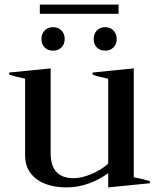

<svg xmlns="http://www.w3.org/2000/svg" viewBox="-20 -804 691 834"><path d="M495 -744H153V-784H495ZM210 -686Q233 -686 247 -671.5Q261 -657 261 -635Q261 -612 247 -598Q233 -584 210 -584Q188 -584 174 -598Q160 -612 160 -635Q160 -657 174 -671.5Q188 -686 210 -686ZM437 -686Q459 -686 473 -671.5Q487 -657 487 -635Q487 -612 473 -598Q459 -584 437 -584Q414 -584 400.5 -598Q387 -612 387 -635Q387 -657 400.5 -671.5Q414 -686 437 -686ZM631 -17V-8L450 10V-52Q414 -25 367 -7.5Q320 10 270 10Q186 10 137.5 -27Q89 -64 89 -129V-462Q46 -471 20 -480V-489L200 -507V-139Q200 -30 300 -30Q333 -30 375 -47Q417 -64 450 -93V-462Q409 -470 382 -480V-489L561 -507V-34Q591 -29 631 -17Z"/></svg>

Font: Trirong Medium
Style: Regular
Weight: 500
Designer: Katatrad Team
Foundry: CadsonDemak
Version: Version 1.001